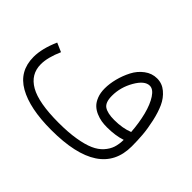

<svg xmlns="http://www.w3.org/2000/svg" viewBox="-261 -717 908 908"><g transform="rotate(45 192.5 -263.5)"><path d="M431.2 -260.7Q427.2 -318.4 414.6 -367.7Q401.9 -417 381.8 -447.5Q361.8 -478 338.9 -478Q305.2 -478 275.4 -426.3Q245.6 -374.5 245.6 -317.9Q245.6 -272.9 267.6 -258.5Q289.6 -244.1 334 -244.1Q390.1 -244.1 431.2 -260.7ZM481.4 -214.8Q481.4 0 157.2 0Q12.7 0 -66.9 -45.4Q-146.5 -90.8 -146.5 -185.5Q-146.5 -241.7 -115.2 -312.5L-70.3 -293Q-97.7 -230.5 -97.7 -185.5Q-97.7 -118.2 -36.9 -83.5Q23.9 -48.8 157.2 -48.8Q222.2 -48.8 270.5 -56.9Q318.8 -64.9 349.1 -78.4Q379.4 -91.8 398.2 -112.8Q417 -133.8 424.6 -156.7Q432.1 -179.7 432.6 -209.5Q390.1 -195.3 334 -195.3Q314.5 -195.3 296.9 -198.2Q279.3 -201.2 260.5 -209.2Q241.7 -217.3 228 -230.5Q214.4 -243.7 205.6 -266.1Q196.8 -288.6 196.8 -317.9Q196.8 -349.6 205.8 -384.8Q214.8 -419.9 231.4 -452.1Q248 -484.4 276.4 -505.6Q304.7 -526.9 338.9 -526.9Q373 -526.9 399.4 -504.6Q425.8 -482.4 440.7 -449.5Q455.6 -416.5 465.3 -372.6Q475.1 -328.6 478.3 -290.8Q481.4 -252.9 481.4 -214.8Z"/></g></svg>

Font: AzarMehrMonospaced
Style: SansRegular
Weight: 1
Designer: Amin Abedi
Version: Version 1.00